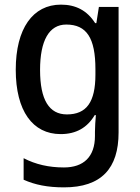

<svg xmlns="http://www.w3.org/2000/svg" viewBox="-20 -569 606 829"><path d="M243 -549C122 -549 48 -446 48 -268C48 -90 121 10 242 10C309 10 357 -18 389 -72H394C392 -52 390 -18 390 0V18C390 108 341 154 256 154C191 154 134 141 82 114V207C131 229 186 240 256 240C418 240 492 158 492 3V-539H407L396 -469H391C356 -524 307 -549 243 -549ZM266 -463C354 -463 392 -405 392 -270V-247C392 -129 354 -75 269 -75C192 -75 153 -138 153 -267C153 -394 192 -463 266 -463Z"/></svg>

Font: Noto Sans Lao SemiCondensed Medium
Style: Regular
Weight: 500
Width: 4
Designer: Monotype Design Team
Foundry: Monotype Imaging Inc.
Version: Version 2.003